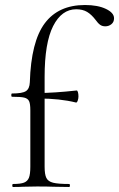

<svg xmlns="http://www.w3.org/2000/svg" viewBox="-20 -746 475 766"><path d="M32 -12Q62 -12 76 -17.5Q90 -23 95.5 -37Q101 -51 101 -81V-306Q101 -332 96 -342.5Q91 -353 77 -356.5Q63 -360 28 -360Q25 -360 25 -366.5Q25 -373 28 -373Q69 -373 83.5 -382.5Q98 -392 99 -418Q104 -580 158.5 -653Q213 -726 319 -726Q370 -726 402.5 -710.5Q435 -695 435 -673Q435 -658 424.5 -649.5Q414 -641 400 -641Q388 -641 379.5 -647Q371 -653 361 -667Q345 -688 327.5 -698.5Q310 -709 284 -709Q226 -709 192 -642Q158 -575 158 -439V-81Q158 -50 165 -36Q172 -22 192 -17Q212 -12 256 -12Q259 -12 259 -6Q259 0 256 0L192 -1Q171 -2 128 -2L72 -1Q58 0 32 0Q29 0 29 -6Q29 -12 32 -12ZM133 -353V-375Q194 -375 286 -385Q289 -385 291 -378Q293 -371 293 -361Q293 -353 290 -344.5Q287 -336 283 -337Q219 -353 133 -353Z"/></svg>

Font: Cormorant Infant
Style: Regular
Weight: 400
Designer: Christian Thalmann (Catharsis Fonts)
Foundry: Catharsis Fonts
Version: Version 4.000